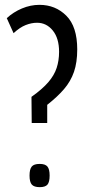

<svg xmlns="http://www.w3.org/2000/svg" viewBox="-20 -770 354 793"><path d="M111 -262 110 -370Q155 -402 179.5 -430.5Q204 -459 214 -489.5Q224 -520 224 -556Q224 -612 198 -644Q172 -676 133 -676Q110 -676 86 -666.5Q62 -657 36 -633L8 -695Q35 -720 70.5 -735Q106 -750 143 -750Q209 -750 254 -705Q299 -660 299 -566Q299 -512 285.5 -473Q272 -434 244.5 -402Q217 -370 175 -337V-262ZM102 -45Q102 -71 111 -82Q120 -93 144 -93Q167 -93 176 -82Q185 -71 185 -45Q185 -18 176 -7.5Q167 3 144 3Q121 3 111.5 -7.5Q102 -18 102 -45Z"/></svg>

Font: Georama Condensed
Style: Regular
Weight: 400
Width: 3
Designer: Jean-Baptiste Levee
Foundry: Production Type
Version: Version 1.000